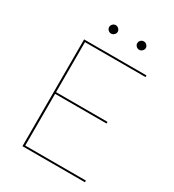

<svg xmlns="http://www.w3.org/2000/svg" viewBox="-203 -975 989 1090"><g transform="rotate(30 291.0 -430.0)"><path d="M526 -11 525 0H116V-700H525V-689H128V-361H465V-350H128V-11ZM260 -832Q260 -821.5 251.2 -813.2Q242.5 -805 232 -805Q220.5 -805 212.2 -813.2Q204 -821.5 204 -832Q204 -843.5 212.2 -851.8Q220.5 -860 232 -860Q242.5 -860 251.2 -851.8Q260 -843.5 260 -832ZM444 -832Q444 -821.5 435.2 -813.2Q426.5 -805 416 -805Q404.5 -805 396.2 -813.2Q388 -821.5 388 -832Q388 -843.5 396.2 -851.8Q404.5 -860 416 -860Q426.5 -860 435.2 -851.8Q444 -843.5 444 -832Z"/></g></svg>

Font: Lato 2
Style: Regular
Weight: 100
Designer: Lukasz Dziedzic with Adam Twardoch and Botio Nikoltchev
Foundry: tyPoland Lukasz Dziedzic
Version: Version 2.015; 2015-08-06; http://www.latofonts.com/